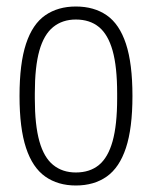

<svg xmlns="http://www.w3.org/2000/svg" viewBox="-20 -558 467 590"><path d="M213 12Q158 12 119 -15.5Q80 -43 60 -103.5Q40 -164 40 -263Q40 -363 60 -423.5Q80 -484 119 -511Q158 -538 213 -538Q269 -538 308 -511Q347 -484 367 -423.5Q387 -363 387 -263Q387 -164 367 -103.5Q347 -43 308 -15.5Q269 12 213 12ZM213 -28Q256 -28 284 -51Q312 -74 326 -124Q340 -174 340 -255V-271Q340 -353 326 -402.5Q312 -452 284 -475Q256 -498 213 -498Q172 -498 143.5 -475Q115 -452 101 -402.5Q87 -353 87 -271V-255Q87 -174 101 -124Q115 -74 143.5 -51Q172 -28 213 -28Z"/></svg>

Font: Archivo Condensed Thin
Style: Regular
Weight: 250
Width: 3
Designer: Hector Gatti
Foundry: Omnibus-Type
Version: Version 2.001